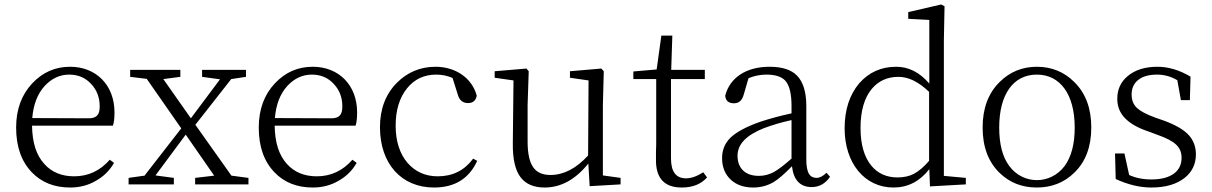

<svg xmlns="http://www.w3.org/2000/svg" viewBox="-20 -823 5408 857"><path d="M293 14C336 14 374 4 408 -16C442 -35 469 -61 489 -96L470 -110C427 -61 374 -36 311 -36C256 -36 211 -54 178 -91C142 -130 124 -187 123 -262H484C489 -276 491 -296 491 -322C491 -442 410 -525 293 -525C226 -525 170 -500 124 -451C76 -400 52 -334 52 -254C52 -169 75 -103 122 -54C165 -9 222 14 293 14ZM124 -296C129 -356 147 -404 180 -440C211 -473 247 -490 289 -490C329 -490 362 -476 388 -447C413 -420 425 -387 425 -348C425 -330 422 -317 415 -309C408 -300 395 -295 378 -295Z M756 0V-29L674 -40L809 -222L936 -39L851 -29V0H1089V-29L1013 -39L852 -266L1012 -470L1078 -480V-511H882V-480L962 -469L832 -295L709 -470L785 -480V-511H561V-480L635 -471L789 -250L625 -39L554 -29V0Z M1376 14C1419 14 1457 4 1491 -16C1525 -35 1552 -61 1572 -96L1553 -110C1510 -61 1457 -36 1394 -36C1339 -36 1294 -54 1261 -91C1225 -130 1207 -187 1206 -262H1567C1572 -276 1574 -296 1574 -322C1574 -442 1493 -525 1376 -525C1309 -525 1253 -500 1207 -451C1159 -400 1135 -334 1135 -254C1135 -169 1158 -103 1205 -54C1248 -9 1305 14 1376 14ZM1207 -296C1212 -356 1230 -404 1263 -440C1294 -473 1330 -490 1372 -490C1412 -490 1445 -476 1471 -447C1496 -420 1508 -387 1508 -348C1508 -330 1505 -317 1498 -309C1491 -300 1478 -295 1461 -295Z M1917 14C2010 14 2074 -26 2110 -105L2092 -115C2053 -62 2000 -36 1934 -36C1879 -36 1834 -56 1799 -96C1764 -137 1746 -193 1746 -262C1746 -331 1763 -387 1797 -429C1830 -470 1874 -490 1927 -490C1953 -490 1977 -485 2000 -475L2023 -402C2030 -376 2045 -363 2069 -363C2091 -363 2104 -374 2108 -396C2087 -475 2013 -525 1924 -525C1857 -525 1799 -501 1752 -454C1701 -403 1676 -336 1676 -255C1676 -92 1772 14 1917 14Z M2411 14C2484 14 2549 -22 2606 -93L2612 8L2750 0V-29L2671 -40V-355L2675 -505L2664 -517L2524 -505V-476L2607 -464L2605 -129C2552 -71 2496 -42 2437 -42C2402 -42 2377 -53 2361 -75C2344 -98 2335 -137 2335 -190V-355L2340 -505L2330 -517L2188 -505V-476L2272 -464L2269 -184C2268 -113 2280 -61 2305 -30C2328 -1 2363 14 2411 14Z M3023 14C3072 14 3109 -1 3136 -31L3119 -54C3091 -36 3065 -27 3042 -27C2997 -27 2975 -57 2975 -116V-470H3126V-511H2976L2981 -664H2932L2911 -513L2807 -504V-470H2909V-196C2909 -182 2909 -165 2908 -145C2908 -131 2908 -121 2908 -114C2906 -29 2944 14 3023 14Z M3342 14C3375 14 3404 6 3431 -9C3453 -22 3481 -46 3515 -81C3522 -19 3552 12 3603 12C3636 12 3664 -3 3685 -34L3669 -52C3654 -37 3639 -29 3625 -29C3610 -29 3598 -35 3591 -47C3583 -60 3579 -81 3579 -112V-350C3579 -412 3565 -457 3538 -485C3512 -512 3471 -525 3415 -525C3311 -525 3238 -477 3217 -396C3219 -373 3232 -362 3256 -362C3279 -362 3293 -375 3300 -402L3321 -474C3348 -485 3375 -490 3400 -490C3441 -490 3469 -481 3486 -462C3504 -441 3513 -404 3513 -350V-317C3461 -306 3415 -293 3375 -280C3312 -258 3267 -234 3240 -208C3215 -183 3203 -153 3203 -117C3203 -76 3217 -43 3244 -19C3269 3 3302 14 3342 14ZM3368 -38C3339 -38 3316 -45 3299 -60C3281 -76 3272 -99 3272 -128C3272 -179 3311 -220 3390 -251C3427 -265 3468 -277 3513 -287V-115C3480 -86 3454 -66 3434 -55C3413 -44 3391 -38 3368 -38Z M3968 14C4032 14 4085 -13 4128 -68L4131 9L4291 0V-29L4193 -38V-643L4196 -795L4181 -803L4034 -769V-739L4128 -734V-450C4085 -500 4036 -525 3980 -525C3913 -525 3858 -500 3815 -451C3772 -400 3750 -333 3750 -250C3750 -95 3839 14 3968 14ZM3986 -31C3937 -31 3897 -49 3868 -85C3837 -124 3821 -179 3821 -252C3821 -328 3838 -386 3871 -426C3901 -462 3941 -480 3990 -480C4035 -480 4080 -458 4127 -413V-105C4104 -78 4081 -59 4059 -47C4038 -36 4013 -31 3986 -31Z M4441 -52C4486 -8 4541 14 4608 14C4674 14 4730 -8 4775 -52C4826 -101 4851 -169 4851 -254C4851 -339 4826 -407 4775 -457C4730 -502 4674 -525 4608 -525C4543 -525 4487 -502 4442 -457C4391 -407 4366 -339 4366 -254C4366 -168 4391 -101 4441 -52ZM4732 -82C4669 2 4547 2 4485 -82C4455 -122 4440 -179 4440 -254C4440 -402 4503 -490 4608 -490C4712 -490 4777 -402 4777 -254C4777 -180 4762 -123 4732 -82Z M5119 14C5183 14 5233 -1 5269 -30C5302 -57 5318 -92 5318 -134C5318 -168 5307 -197 5286 -220C5264 -244 5228 -265 5177 -284L5134 -299C5096 -313 5070 -327 5055 -341C5039 -356 5031 -376 5031 -401C5031 -428 5040 -449 5059 -465C5079 -482 5108 -490 5145 -490C5176 -490 5206 -482 5235 -465L5251 -376H5291L5294 -481C5245 -510 5196 -525 5146 -525C5091 -525 5046 -511 5013 -483C4982 -457 4967 -423 4967 -382C4967 -347 4979 -318 5003 -294C5024 -273 5055 -254 5098 -239L5147 -221C5226 -193 5254 -166 5254 -118C5254 -89 5243 -66 5221 -49C5197 -31 5163 -22 5120 -22C5081 -22 5048 -29 5020 -42L4999 -138H4957L4960 -24C5014 1 5067 14 5119 14Z"/></svg>

Font: AllPunType Light
Style: Regular
Weight: 300
Version: 1.0